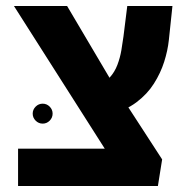

<svg xmlns="http://www.w3.org/2000/svg" viewBox="-20 -623 632 643"><path d="M409.2 -2 26.8 -602.8H204.8L359 -341.8L523 -89.2ZM40.5 0V-125.2H477.5L523 -89.2L508.8 0ZM347.8 -239.2 304.8 -338.2Q331.8 -346.2 348 -364.1Q364.2 -382 373.2 -405.9Q382.2 -429.8 386.4 -454.5Q390.5 -479.2 393.5 -501L406.2 -602.8H557.5L545.5 -489.2Q541.8 -453.8 529.8 -416Q517.8 -378.2 495.4 -342.9Q473 -307.5 436.6 -280.2Q400.2 -253 347.8 -239.2ZM123 -209Q109.2 -209 99.4 -218.9Q89.5 -228.8 89.5 -242.5Q89.5 -256 99.4 -265.9Q109.2 -275.8 123 -275.8Q136.5 -275.8 146.4 -265.9Q156.2 -256 156.2 -242.5Q156.2 -228.8 146.4 -218.9Q136.5 -209 123 -209Z"/></svg>

Font: Noto Sans Hebrew Light
Style: Regular
Weight: 100
Version: Version 3.000